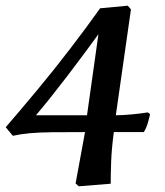

<svg xmlns="http://www.w3.org/2000/svg" viewBox="-23 -537 580 673"><path d="M253 116 242 106 275 -74Q205 -74 159 -73.5Q113 -73 81 -70Q49 -67 22 -61L-3 -91Q48 -150 107.5 -221.5Q167 -293 224 -367.5Q281 -442 328 -508L425 -517L436 -504L383 -133Q407 -133 438.5 -136Q470 -139 495 -143L503 -137Q501 -126 495.5 -107Q490 -88 481 -74H376Q368 -14 366.5 33Q365 80 365 107ZM103 -133H282L322 -417Q269 -344 211 -268Q153 -192 103 -133Z"/></svg>

Font: Labrada SemiBold
Style: Italic
Weight: 600
Italic angle: -7°
Designer: Mercedes Jáuregui
Foundry: Omnibus-Type Team
Version: Version 1.000; ttfautohint (v1.8.4.7-5d5b)